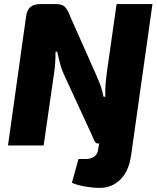

<svg xmlns="http://www.w3.org/2000/svg" viewBox="-20 -710 768 937"><path d="M724 -690 620 47Q609 125 567.5 166Q526 207 466 207Q435 207 396.5 200.5Q358 194 331 182L363 66H398Q422 66 438.5 55Q455 44 458 25L464 -10H456Q446 -10 438.5 -27.5Q431 -45 425 -58L291 -349Q279 -375 272.5 -401.5Q266 -428 259 -458H251Q251 -427 249 -398.5Q247 -370 242 -340L193 0H19L107 -628Q111 -660 127.5 -675Q144 -690 176 -690H255Q285 -690 298.5 -674.5Q312 -659 322 -631L446 -352Q455 -332 466 -305Q477 -278 485 -238H494Q493 -275 495.5 -303Q498 -331 502 -361L549 -690Z"/></svg>

Font: Exo 2 ExtraBold
Style: Italic
Weight: 800
Italic angle: -8°
Designer: Natanael Gama
Foundry: Natanael Gama
Version: Version 2.010